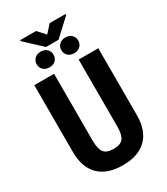

<svg xmlns="http://www.w3.org/2000/svg" viewBox="-242 -1105 1056 1217"><g transform="rotate(-30 285.5 -496.5)"><path d="M519.5 -710.9V-218.8Q518.6 -107.9 458.5 -49.1Q398.4 9.8 286.1 9.8Q171.9 9.8 111.6 -49.8Q51.3 -109.4 51.3 -222.2V-710.9H195.8V-221.7Q195.8 -161.1 215.3 -135.3Q234.9 -109.4 286.1 -109.4Q337.4 -109.4 356.4 -135Q375.5 -160.6 376 -219.2V-710.9ZM191.9 -875Q220.7 -875 237.1 -858.4Q253.4 -841.8 253.4 -817.4Q253.4 -793 237.1 -776.6Q220.7 -760.3 191.9 -760.3Q163.6 -760.3 147 -776.6Q130.4 -793 130.4 -817.4Q130.4 -841.8 147 -858.4Q163.6 -875 191.9 -875ZM310.5 -817.4Q310.5 -841.3 327.4 -857.9Q344.2 -874.5 372.6 -874.5Q400.9 -874.5 417.5 -857.9Q434.1 -841.3 434.1 -817.4Q434.1 -792.5 417.5 -776.1Q400.9 -759.8 372.6 -759.8Q344.2 -759.8 327.4 -776.1Q310.5 -792.5 310.5 -817.4ZM282.7 -947.8 332 -1002.9H448.7V-995.1L328.1 -883.3H236.8L116.2 -995.6V-1002.9H232.4Z"/></g></svg>

Font: Roboto Condensed
Style: Bold
Weight: 700
Designer: Google
Version: Version 2.134; 2016